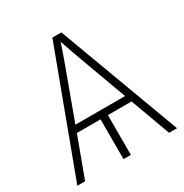

<svg xmlns="http://www.w3.org/2000/svg" viewBox="-168 -860 950 992"><g transform="rotate(-30 307.0 -364.0)"><path d="M9.8 0 280.8 -727.5H334.5L604.5 0H557.1L470.2 -237.3H329.1V0H285.2V-237.3H144L56.2 0ZM158.7 -278.3H455.1L365.7 -522Q352.1 -558.6 337.9 -598.4Q323.7 -638.2 307.1 -687Q290.5 -638.2 276.4 -598.4Q262.2 -558.6 248.5 -522Z"/></g></svg>

Font: Inter Display ExtraLight
Style: Regular
Weight: 200
Designer: Rasmus Andersson
Foundry: rsms
Version: Version 4.000;git-a52131595